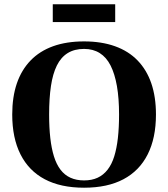

<svg xmlns="http://www.w3.org/2000/svg" viewBox="-20 -865 784 895"><path d="M372 10Q263 10 188.5 -29.5Q114 -69 75.5 -145.5Q37 -222 37 -331Q37 -413 58.5 -476Q80 -539 122.5 -583Q165 -627 227.5 -649.5Q290 -672 372 -672Q453 -672 516 -649.5Q579 -627 621.5 -583Q664 -539 685.5 -476Q707 -413 707 -331Q707 -222 668.5 -145.5Q630 -69 555.5 -29.5Q481 10 372 10ZM372 -24Q408 -24 435 -36.5Q462 -49 481.5 -74Q501 -99 512.5 -136Q524 -173 529.5 -221.5Q535 -270 535 -331Q535 -407 525 -464Q515 -521 495.5 -559.5Q476 -598 445 -617.5Q414 -637 372 -637Q327 -637 295.5 -617.5Q264 -598 245 -559.5Q226 -521 217.5 -464Q209 -407 209 -331Q209 -270 214.5 -221.5Q220 -173 231.5 -136Q243 -99 262 -74Q281 -49 308.5 -36.5Q336 -24 372 -24ZM226 -762V-845H517V-762Z"/></svg>

Font: Frank Ruhl Libre ExtraBold
Style: Regular
Weight: 800
Designer: Yanek Iontef
Foundry: Fontef
Version: Version 6.003;gftools[0.9.30]